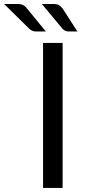

<svg xmlns="http://www.w3.org/2000/svg" viewBox="-121 -929 421 949"><path d="M188.5 0Q164.1 0 91.8 0Q91.8 -67.4 91.8 -268.6Q91.8 -380.9 91.8 -716.8Q116.2 -716.8 188.5 -716.8Q188.5 -537.1 188.5 0ZM144.5 -909.2Q160.2 -909.2 170.9 -903.3Q180.7 -897.5 188.5 -886.7Q212.9 -848.6 261.7 -773.4Q251 -773.4 218.8 -773.4Q209 -773.4 202.1 -776.4Q195.3 -779.3 188.5 -786.1Q154.3 -827.1 85.9 -909.2Q100.6 -909.2 144.5 -909.2ZM-32.2 -909.2Q-16.6 -909.2 -5.9 -903.3Q4.9 -897.5 12.7 -886.7Q43.9 -848.6 105.5 -773.4Q93.8 -773.4 57.6 -773.4Q47.9 -773.4 40 -776.4Q32.2 -779.3 24.4 -786.1Q-17.6 -827.1 -100.6 -909.2Q-84 -909.2 -32.2 -909.2Z"/></svg>

Font: Lato
Style: Regular
Weight: 400
Designer: Lukasz Dziedzic with Adam Twardoch and Botio Nikoltchev
Version: Version 2.015; 2015-08-06; http://www.latofonts.com/